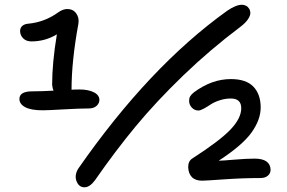

<svg xmlns="http://www.w3.org/2000/svg" viewBox="-20 -752 1212 811"><path d="M336.9 39.1Q313.5 39.1 303.5 13.9Q293.5 -11.2 310.1 -39.1Q609.9 -470.2 939 -706.1Q976.6 -731.9 1002 -731.9Q1010.7 -731.9 1019 -727.8Q1027.3 -723.6 1032.5 -715.1Q1037.6 -706.5 1037.4 -695.8Q1037.1 -685.1 1026.9 -669.9Q1016.6 -654.8 996.1 -639.2Q866.2 -541.5 753.2 -432.4Q640.1 -323.2 553.7 -219Q467.3 -114.7 380.9 9.8Q358.9 39.1 336.9 39.1ZM160.2 -286.1Q110.8 -286.1 86.4 -299.3Q62 -312.5 62 -334Q62 -366.2 116.2 -366.2Q154.8 -366.2 206.1 -369.1Q202.1 -377 200.2 -394Q200.2 -485.8 220.2 -606.9Q170.9 -577.1 112.8 -577.1Q90.8 -577.1 77.9 -590.1Q64.9 -603 64.9 -621.1Q64.9 -633.8 73.7 -642.1Q82.5 -650.4 99.1 -651.9Q168 -658.2 225.1 -699.2Q245.6 -713.9 264.2 -713.9Q288.6 -713.9 302 -695.3Q315.4 -676.8 311 -650.9Q282.2 -494.1 282.2 -373Q294.4 -374 316.9 -374Q352.5 -374 376.2 -362.3Q399.9 -350.6 399.9 -329.1Q398.9 -314 387 -304Q375 -293.9 355 -293.9Q316.4 -293.9 249 -290Q181.6 -286.1 160.2 -286.1ZM834 11.2Q805.2 11.2 790.5 -3.9Q775.9 -19 774.9 -45.9Q774.9 -72.3 793 -83Q908.2 -157.2 953.6 -204.8Q999 -252.4 999 -294.9Q999 -335.9 955.1 -335.9Q930.7 -335.9 907.2 -328.1Q883.8 -320.3 869.4 -310.5Q855 -300.8 840.6 -293Q826.2 -285.2 817.9 -285.2Q801.8 -285.2 790.3 -297.4Q778.8 -309.6 778.8 -326.2Q778.8 -337.4 783.2 -345Q787.6 -352.5 798.8 -361.8Q874.5 -418 955.1 -418Q1019.5 -418 1050.3 -386Q1081.1 -354 1081.1 -297.9Q1081.1 -246.6 1042.7 -192.6Q1004.4 -138.7 903.8 -73.2Q918.5 -73.2 969.7 -77.6Q1021 -82 1055.2 -82Q1121.1 -82 1123 -35.2Q1123 -20 1111.6 -10Q1100.1 0 1080.1 0Q1005.9 0 926.5 5.6Q847.2 11.2 834 11.2Z"/></svg>

Font: Shantell Sans Normal
Style: Regular
Weight: 400
Designer: Stephen Nixon, Anya Danilova, Shantell Martin
Foundry: Arrow Type
Version: Version 1.006;[559af2be0]